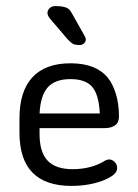

<svg xmlns="http://www.w3.org/2000/svg" viewBox="-20 -601 452 631"><path d="M110 -180H325Q345 -180 358 -189Q371 -198 371 -218Q371 -259 361 -292Q351 -325 334 -346Q295 -393 212 -393Q129 -393 86.5 -347Q44 -301 44 -212V-165Q44 -77 87 -33.5Q130 10 215 10Q256 10 291.5 1Q327 -8 350 -24Q358 -30 361.5 -36Q365 -42 365 -49Q365 -60 357 -68.5Q349 -77 338 -77Q333 -77 325 -73Q303 -59 276 -52Q249 -45 219 -45Q163 -45 136.5 -73Q110 -101 110 -161ZM308 -228H110Q113 -287 137 -314Q161 -341 212 -341Q261 -341 283 -315.5Q305 -290 308 -228ZM145 -539 203 -471Q210 -464 215 -460Q220 -456 226 -454.5Q232 -453 242 -453Q250 -453 256 -458.5Q262 -464 262 -471Q262 -477 257 -485L217 -556Q212 -566 206 -571Q200 -576 190 -578.5Q180 -581 161 -581Q151 -581 143.5 -574.5Q136 -568 136 -558Q136 -550 145 -539Z"/></svg>

Font: Beiruti
Style: Regular
Weight: 400
Designer: Arlette Boutros
Foundry: Boutros
Version: Version 1.41